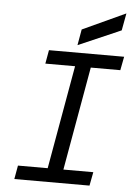

<svg xmlns="http://www.w3.org/2000/svg" viewBox="-61 -977 722 1023"><g transform="rotate(5 300.0 -465.5)"><path d="M55 0 68 -73H227L325 -627H166L179 -700H581L567 -627H409L311 -73H471L457 0ZM328 -740 343 -825 573 -931 556 -839Z"/></g></svg>

Font: DM Mono
Style: Italic
Weight: 400
Italic angle: -10°
Designer: Colophon Foundry
Foundry: Colophon Foundry
Version: Version 1.000; ttfautohint (v1.8.2.53-6de2)